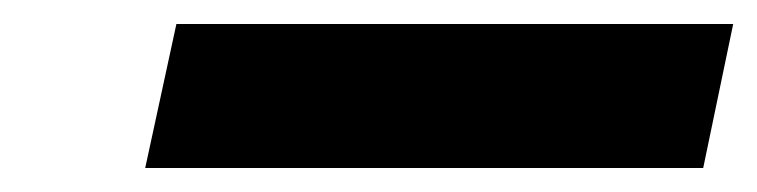

<svg xmlns="http://www.w3.org/2000/svg" viewBox="-20 -900 631 160"><path d="M101 -760H566L591 -880H127Z"/></svg>

Font: Noto Sans ExtraCondensed Black
Style: Italic
Weight: 900
Width: 2
Italic angle: -12°
Designer: Monotype Design Team
Foundry: Monotype Imaging Inc.
Version: Version 2.013